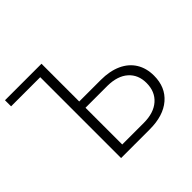

<svg xmlns="http://www.w3.org/2000/svg" viewBox="-171 -911 1110 1110"><g transform="rotate(-45 384.5 -355.5)"><path d="M-4.9 -710.9H293.5V-402.3H469.7Q542.5 -402.3 595.7 -378.2Q648.9 -354 677 -308.8Q705.1 -263.7 705.1 -202.1Q705.1 -107.9 642.1 -54Q579.1 0 467.8 0H233.4V-661.1H-4.9ZM293.5 -351.1V-50.8H469.2Q551.8 -50.8 598.1 -91.6Q644.5 -132.3 644.5 -203.1Q644.5 -270.5 599.6 -310.3Q554.7 -350.1 473.6 -351.1Z"/></g></svg>

Font: SteelSelectRoboto
Style: Regular
Weight: 300
Designer: Google
Version: Version 2.137; 2017